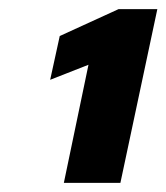

<svg xmlns="http://www.w3.org/2000/svg" viewBox="-20 -821 365 421"><path d="M120 -420 174 -679 90 -646 111 -742 240 -801H325L244 -420Z"/></svg>

Font: Saira Expanded ExtraBold
Style: Italic
Weight: 800
Width: 7
Italic angle: -12°
Designer: Hector Gatti with collaboration of the Omnibus-Type team
Foundry: Omnibus-Type
Version: Version 1.101